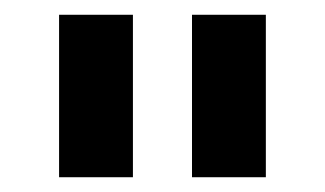

<svg xmlns="http://www.w3.org/2000/svg" viewBox="-20 -720 440 260"><path d="M60 -700H160V-480H60ZM240 -700H340V-480H240Z"/></svg>

Font: .
Style: 
Weight: 500
Designer: A.Korolkova, Vitaly Kuzmin
Foundry: ParaType Ltd
Version: Version 1.000; Glyphs 3.2, build 3192.0